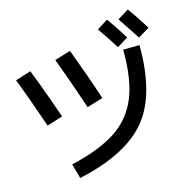

<svg xmlns="http://www.w3.org/2000/svg" viewBox="-152 -1016 1241 1220"><g transform="rotate(-20 468.5 -405.5)"><path d="M721.7 -627 829.1 -619.1Q802.7 -294.9 657.2 -146.5Q509.8 3.9 186.5 45.9L168 -52.7Q360.4 -80.1 474.6 -141.6Q587.9 -203.1 647.5 -318.4Q707 -433.6 721.7 -627ZM615.2 -802.7 690.4 -841.8Q726.6 -781.2 772.5 -691.4L696.3 -653.3Q660.2 -723.6 615.2 -802.7ZM759.8 -818.4 836.9 -857.4Q880.9 -782.2 920.9 -703.1L842.8 -665Q818.4 -711.9 759.8 -818.4ZM15.6 -676.8 120.1 -700.2Q162.1 -561.5 211.9 -361.3L105.5 -337.9Q58.6 -529.3 15.6 -676.8ZM293.9 -712.9 401.4 -735.4Q455.1 -543 492.2 -383.8L384.8 -361.3Q332 -578.1 293.9 -712.9Z"/></g></svg>

Font: RobotoJAA
Style: Medium
Weight: 500
Version: Version 2.05; 2016-11-05